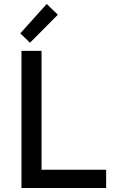

<svg xmlns="http://www.w3.org/2000/svg" viewBox="-20 -946 578 966"><path d="M88 0V-690H189V-92H514V0ZM82 -778 215 -926 271 -872 131 -731Z"/></svg>

Font: Oxanium ExtraLight Medium
Style: Regular
Weight: 500
Version: Version 2.000